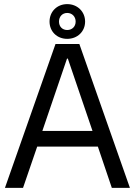

<svg xmlns="http://www.w3.org/2000/svg" viewBox="-20 -914 656 934"><path d="M307 -725C357 -725 394 -761 394 -809C394 -857 357 -894 307 -894C257 -894 221 -857 221 -809C221 -761 257 -725 307 -725ZM307 -768C283 -768 267 -785 267 -809C267 -833 283 -851 307 -851C331 -851 348 -833 348 -809C348 -785 331 -768 307 -768ZM4 0H92L161 -201H456L524 0H612L366 -700H250ZM186 -277 306 -629H310L430 -277Z"/></svg>

Font: Fixel Text Regular
Style: Regular
Weight: 400
Width: 4
Designer: AlfaBravo + MacPaw
Foundry: Kyrylo Tkachov, Marchela Mozhyna, Serhii Makarenko, Maria Weinstein, Zakhar Kryvoshyya
Version: Version 1.211